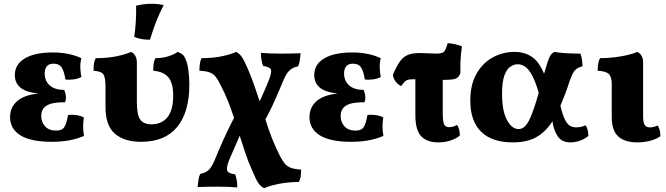

<svg xmlns="http://www.w3.org/2000/svg" viewBox="-20 -740 3502 1010"><path d="M253 6Q142 6 87.5 -28Q33 -62 33 -124Q33 -175 69.5 -207.5Q106 -240 181 -248Q116 -255 87 -279.5Q58 -304 58 -345Q58 -401 110 -432.5Q162 -464 259 -464Q343 -464 408 -434Q402 -410 402.5 -385.5Q403 -361 408 -335Q392 -326 368 -322.5Q344 -319 324 -322Q318 -363 305 -384Q292 -405 262 -405Q237 -405 226 -391Q215 -377 215 -354Q215 -314 242 -290.5Q269 -267 318 -267Q325 -251 326.5 -233.5Q328 -216 322 -202Q257 -203 227 -185.5Q197 -168 197 -130Q197 -97 217.5 -75Q238 -53 276 -53Q306 -53 318 -71Q330 -89 338 -135Q358 -138 382 -134.5Q406 -131 421 -122Q413 -70 422 -25Q381 -8 340 -1Q299 6 253 6Z M722 6Q634 6 584.5 -36.5Q535 -79 535 -177V-284Q535 -329 525 -347Q515 -365 472 -368Q472 -385 474 -402.5Q476 -420 484 -434Q547 -434 596 -444.5Q645 -455 669 -467Q683 -461 691.5 -447Q700 -433 700 -408V-202Q700 -134 718.5 -110Q737 -86 776 -86Q830 -86 860.5 -123Q891 -160 891 -237Q891 -302 866.5 -332.5Q842 -363 786 -368Q786 -385 788 -402.5Q790 -420 798 -434Q836 -434 867.5 -444.5Q899 -455 914 -467Q927 -463 938 -455Q949 -447 956 -429Q966 -407 971 -370.5Q976 -334 976 -295Q976 -150 912 -72Q848 6 722 6ZM769 -531Q744 -531 724.5 -534.5Q705 -538 686 -546Q692 -584 694.5 -628.5Q697 -673 696 -710Q735 -720 778 -720Q814 -720 841 -713Q817 -667 800 -622.5Q783 -578 769 -531Z M1228 246Q1208 244 1181.5 243Q1155 242 1125 242Q1096 242 1069 242.5Q1042 243 1020 244Q1021 226 1024 206.5Q1027 187 1033 175Q1062 169 1077.5 154.5Q1093 140 1108 105Q1130 51 1154 -2.5Q1178 -56 1211 -120Q1197 -163 1179.5 -207.5Q1162 -252 1138 -297Q1126 -322 1114 -337Q1102 -352 1083 -359Q1064 -366 1029 -368Q1029 -385 1031 -402.5Q1033 -420 1040 -434Q1101 -434 1149.5 -444.5Q1198 -455 1222 -467Q1239 -459 1252 -440.5Q1265 -422 1284 -377Q1303 -333 1317.5 -291Q1332 -249 1346 -207Q1360 -239 1372 -265Q1384 -291 1394 -318Q1410 -358 1405.5 -373Q1401 -388 1364 -393Q1359 -406 1355.5 -425Q1352 -444 1353 -462Q1373 -460 1399.5 -459Q1426 -458 1456 -458Q1485 -458 1512.5 -458.5Q1540 -459 1561 -460Q1560 -442 1557 -422.5Q1554 -403 1548 -391Q1521 -386 1504 -370.5Q1487 -355 1472 -320Q1455 -280 1441.5 -248Q1428 -216 1413 -184Q1398 -152 1376 -112Q1391 -64 1409.5 -16Q1428 32 1453 81Q1466 106 1478 120.5Q1490 135 1509 142.5Q1528 150 1564 152Q1564 169 1562 186Q1560 203 1552 217Q1491 218 1442.5 228Q1394 238 1370 250Q1353 243 1340 224.5Q1327 206 1308 160Q1287 114 1271.5 67.5Q1256 21 1241 -26Q1230 -1 1214.5 35Q1199 71 1185 103Q1169 144 1175.5 158.5Q1182 173 1217 177Q1222 190 1225.5 209Q1229 228 1228 246Z M1828 6Q1717 6 1662.5 -28Q1608 -62 1608 -124Q1608 -175 1644.5 -207.5Q1681 -240 1756 -248Q1691 -255 1662 -279.5Q1633 -304 1633 -345Q1633 -401 1685 -432.5Q1737 -464 1834 -464Q1918 -464 1983 -434Q1977 -410 1977.5 -385.5Q1978 -361 1983 -335Q1967 -326 1943 -322.5Q1919 -319 1899 -322Q1893 -363 1880 -384Q1867 -405 1837 -405Q1812 -405 1801 -391Q1790 -377 1790 -354Q1790 -314 1817 -290.5Q1844 -267 1893 -267Q1900 -251 1901.5 -233.5Q1903 -216 1897 -202Q1832 -203 1802 -185.5Q1772 -168 1772 -130Q1772 -97 1792.5 -75Q1813 -53 1851 -53Q1881 -53 1893 -71Q1905 -89 1913 -135Q1933 -138 1957 -134.5Q1981 -131 1996 -122Q1988 -70 1997 -25Q1956 -8 1915 -1Q1874 6 1828 6Z M2285 9Q2226 9 2195.5 -23.5Q2165 -56 2165 -133V-323Q2161 -323 2157 -323Q2139 -323 2128.5 -321Q2118 -319 2110 -311Q2102 -303 2090 -287Q2051 -308 2047 -347Q2066 -392 2084 -417Q2102 -442 2126.5 -451.5Q2151 -461 2187 -461Q2209 -461 2235 -459.5Q2261 -458 2278 -458Q2306 -458 2316 -468.5Q2326 -479 2335 -513Q2354 -512 2375.5 -507Q2397 -502 2410 -496Q2404 -456 2402.5 -419.5Q2401 -383 2402 -356Q2394 -333 2378 -326.5Q2362 -320 2320 -320Q2315 -320 2309 -320V-147Q2309 -100 2316.5 -85.5Q2324 -71 2343 -71Q2365 -71 2384 -83Q2399 -63 2399 -27Q2382 -12 2351.5 -1.5Q2321 9 2285 9Z M2677 9Q2568 9 2511 -47Q2454 -103 2454 -210Q2454 -295 2486.5 -352Q2519 -409 2572 -438Q2625 -467 2686 -467Q2740 -467 2778.5 -440.5Q2817 -414 2842 -352Q2854 -394 2861.5 -416.5Q2869 -439 2876.5 -450Q2884 -461 2897 -467Q2920 -462 2958.5 -460Q2997 -458 3033 -458Q3039 -444 3041.5 -426Q3044 -408 3044 -391Q3022 -386 3009.5 -375Q2997 -364 2987 -340.5Q2977 -317 2963 -273Q2954 -249 2945.5 -226.5Q2937 -204 2928 -184Q2940 -133 2953 -108.5Q2966 -84 2980.5 -77Q2995 -70 3010 -70Q3038 -70 3060 -81Q3075 -61 3075 -25Q3056 -9 3031 0Q3006 9 2981 9Q2936 9 2914.5 -22Q2893 -53 2886 -102Q2852 -48 2803 -19.5Q2754 9 2677 9ZM2621 -246Q2621 -156 2647 -108.5Q2673 -61 2708 -61Q2740 -61 2763 -106.5Q2786 -152 2814 -252Q2796 -313 2778 -345.5Q2760 -378 2741.5 -390Q2723 -402 2703 -402Q2684 -402 2665 -389.5Q2646 -377 2633.5 -343.5Q2621 -310 2621 -246Z M3332 9Q3267 9 3232.5 -22Q3198 -53 3198 -125V-298Q3198 -333 3184.5 -349Q3171 -365 3124 -368Q3124 -385 3126.5 -402.5Q3129 -420 3136 -434Q3177 -434 3216 -439Q3255 -444 3285.5 -451.5Q3316 -459 3331 -467Q3346 -461 3354.5 -447Q3363 -433 3363 -409V-130Q3363 -95 3371.5 -82.5Q3380 -70 3399 -70Q3409 -70 3419.5 -72.5Q3430 -75 3439 -80Q3454 -60 3454 -24Q3437 -10 3404 -0.5Q3371 9 3332 9Z"/></svg>

Font: Vollkorn ExtraBold
Style: Regular
Weight: 800
Designer: Friedrich Althausen
Foundry: Friedrich Althausen
Version: Version 5.000; ttfautohint (v1.8.3)